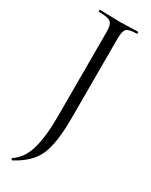

<svg xmlns="http://www.w3.org/2000/svg" viewBox="-231 -671 777 991"><g transform="rotate(30 157.0 -175.0)"><path d="M198 -67Q198 86 165 157Q132 228 41 275Q40 276 37.5 273.5Q35 271 34.5 268.5Q34 266 36 264Q90 228 111 154.5Q132 81 132 -40V-544Q132 -587 116 -600Q100 -613 46 -613Q43 -613 43 -619Q43 -625 46 -625Q62 -625 101.5 -623.5Q141 -622 164 -622Q187 -622 223 -623.5Q259 -625 272 -625Q274 -625 274 -619Q274 -613 272 -613Q225 -613 211.5 -599.5Q198 -586 198 -542Z"/></g></svg>

Font: Cormorant SC
Style: Regular
Weight: 400
Designer: Christian Thalmann (Catharsis Fonts)
Version: Version 1.000;PS 002.000;hotconv 1.0.88;makeotf.lib2.5.64775